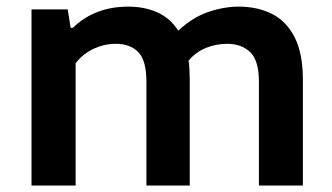

<svg xmlns="http://www.w3.org/2000/svg" viewBox="-20 -574 1028 594"><path d="M77.5 0V-545H189.5L198.5 -488H205.5Q273 -553.5 377 -553.5Q427 -553.5 466.8 -535.8Q506.5 -518 531.5 -479Q575 -520 623.8 -536.8Q672.5 -553.5 718.5 -553.5Q777 -553.5 821.8 -530.8Q866.5 -508 891.8 -458.2Q917 -408.5 917 -328V0H781V-321Q781 -387 754 -412.8Q727 -438.5 682.5 -438.5Q649.5 -438.5 618.2 -426.2Q587 -414 563.5 -386.5Q567 -360 567 -329.5V0H433V-321Q433 -387 407.8 -412.8Q382.5 -438.5 338.5 -438.5Q303.5 -438.5 270.5 -423.5Q237.5 -408.5 214 -378.5V0Z"/></svg>

Font: Encode Sans Expanded SemiBold
Style: Regular
Weight: 600
Width: 7
Designer: Multiple Designers
Foundry: Impallari Type
Version: Version 3.000; ttfautohint (v1.8.3) -l 8 -r 50 -G 200 -x 14 